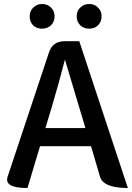

<svg xmlns="http://www.w3.org/2000/svg" viewBox="-20 -944 662 964"><path d="M238 -400 208 -301H409Q380 -400 366 -444Q353 -486 306 -645Q278 -535 238 -400ZM118 0Q0 0 18 -56L226 -681Q244 -737 304 -737H378L622 0Q499 0 482 -57L437 -210H181L118 0ZM146 -817Q129 -835 129 -862Q129 -889 147 -906Q165 -924 191 -924Q218 -924 236 -906Q254 -889 254 -862Q254 -835 236 -817Q218 -800 191 -800Q164 -800 146 -817ZM383 -817Q365 -835 365 -862Q365 -889 383 -906Q401 -924 428 -924Q455 -924 472 -906Q490 -889 490 -862Q490 -834 472 -817Q455 -800 428 -800Q401 -800 383 -817Z"/></svg>

Font: Swei Half Moon CJK SC
Style: Medium
Weight: 500
Version: Version 2.071